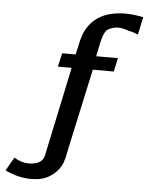

<svg xmlns="http://www.w3.org/2000/svg" viewBox="-58 -747 757 968"><g transform="rotate(5 320.0 -263.0)"><path d="M4 141 43 73Q80 96 116 96Q187 96 196 46L291 -403H221L237 -472H305L315 -516Q326 -574 344 -603Q399 -699 539 -699Q576 -699 628 -689L609 -599Q585 -610 561 -614Q525 -628 497 -625Q458 -619 445 -600.5Q432 -582 423 -539L409 -472H519L504 -403H398Q340 -135 311 -2Q310 3 306 22.5Q302 42 300 51Q298 60 293 74Q288 88 281 99Q264 128 228 150.5Q192 173 137 173Q70 173 4 141Z"/></g></svg>

Font: Coval
Style: Medium
Weight: 500
Foundry: Context Ltd
Version: Version 001.000